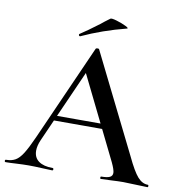

<svg xmlns="http://www.w3.org/2000/svg" viewBox="-93 -871 895 951"><g transform="rotate(10 354.0 -395.5)"><path d="M192 -270H472L479 -245H179ZM711 0Q692 0 650 -2Q608 -4 589 -4Q564 -4 530 -2Q496 0 477 0Q473 0 473 -6Q473 -12 477 -12Q507 -12 520 -18.5Q533 -25 533 -40Q533 -55 516 -91L307 -516L348 -583L150 -137Q137 -107 137 -83Q137 -48 162 -30Q187 -12 232 -12Q237 -12 237 -6Q237 0 232 0Q214 0 180 -2Q142 -4 114 -4Q87 -4 51 -2Q19 0 -2 0Q-7 0 -7 -6Q-7 -12 -2 -12Q26 -12 45 -23Q64 -34 82 -62.5Q100 -91 125 -147L340 -631Q342 -634 349 -634Q356 -634 357 -631L602 -137Q636 -65 659.5 -38.5Q683 -12 711 -12Q715 -12 715 -6Q715 0 711 0ZM252 -678Q248 -678 246.5 -682.5Q245 -687 248 -689Q281 -710 342 -756Q356 -768 386 -790Q391 -794 418 -786Q445 -778 465 -768Q485 -758 475 -756Q357 -726 253 -678Z"/></g></svg>

Font: Cormorant Infant SemiBold
Style: Regular
Weight: 600
Designer: Christian Thalmann (Catharsis Fonts)
Foundry: Catharsis Fonts
Version: Version 4.000